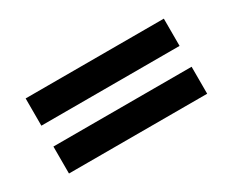

<svg xmlns="http://www.w3.org/2000/svg" viewBox="-53 -552 727 598"><g transform="rotate(-30 310.0 -253.0)"><path d="M61 -118H558V-215H61ZM61 -290H558V-388H61Z"/></g></svg>

Font: Jost Medium
Style: Regular
Weight: 500
Version: Version 3.710